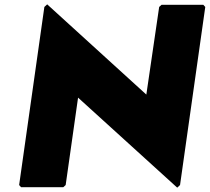

<svg xmlns="http://www.w3.org/2000/svg" viewBox="-20 -854 964 883"><path d="M77 7H271L282 -3L339 -405L795 9L808 -3L924 -822L915 -832H723L712 -822L653 -419L197 -834L184 -822L68 -3Z"/></svg>

Font: Hussar Woodtype
Style: UltraObl
Weight: 900
Foundry: Cannot Into Space Fonts
Version: Version 1.07